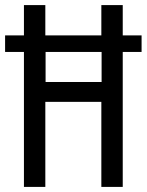

<svg xmlns="http://www.w3.org/2000/svg" viewBox="-22 -734 576 754"><path d="M72 0H156V-334H376V0H460V-530H534V-595H460V-714H376V-595H156V-714H72V-595H-2V-530H72ZM157 -412V-530H377V-412Z"/></svg>

Font: Noto Sans Telugu ExtraCondensed
Style: Regular
Weight: 400
Width: 2
Designer: Jelle Bosma - Monotype Design Team
Foundry: Monotype Imaging Inc.
Version: Version 2.005